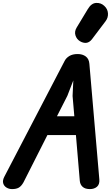

<svg xmlns="http://www.w3.org/2000/svg" viewBox="-41 -1300 762 1320"><path d="M42 0Q20.5 0 3.2 -10.8Q-14 -21.5 -19.2 -40.5Q-24.5 -59.5 -11 -85.5L403 -880.5Q413 -901 435.5 -914.8Q458 -928.5 493 -928.5Q526.5 -928.5 548.8 -911.8Q571 -895 573.5 -861L642 -66Q644.5 -32.5 625.8 -16.2Q607 0 577 0Q544 0 526.8 -15.8Q509.5 -31.5 507.5 -58L481 -371.5H285L120.5 -46.5Q106 -20.5 88.5 -10.2Q71 0 42 0ZM350.5 -500.5H470L458 -640L463 -747L422 -641ZM509 -1016.5Q486 -1030.5 477.8 -1056.8Q469.5 -1083 486 -1110.5L563 -1238Q587 -1278 619.8 -1279.8Q652.5 -1281.5 675.5 -1260Q699 -1239 701.2 -1209Q703.5 -1179 685 -1154.5L592.5 -1032Q574 -1007.5 552.2 -1005.5Q530.5 -1003.5 509 -1016.5Z"/></svg>

Font: Edu VIC WA NT Hand Pre
Style: Regular
Weight: 400
Designer: Tina and Corey Anderson, Eben Sorkin, Mirko Velimirovic
Foundry: Google for Education
Version: Version 1.000